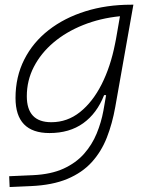

<svg xmlns="http://www.w3.org/2000/svg" viewBox="-20 -542 626 797"><path d="M20 234.4 18.1 189.5 117.7 185.1Q191.9 181.6 243.7 158Q295.4 134.3 328.9 96.4Q362.3 58.6 381.3 12.2Q400.4 -34.2 409.2 -82.5L420.4 -147H412.1Q382.3 -71.3 325.4 -30.5Q268.6 10.3 185.5 10.3Q44.4 10.3 44.4 -135.3Q44.4 -223.1 80.6 -294.7Q116.7 -366.2 181.9 -417Q247.1 -467.8 334.5 -495.1Q421.9 -522.5 524.4 -522.5H533.7L458.5 -98.1Q446.3 -29.3 423.6 28.8Q400.9 86.9 361.1 130.9Q321.3 174.8 259.5 200.7Q197.8 226.6 107.9 230.5ZM478 -474.6Q395.5 -466.3 325 -438Q254.4 -409.7 202.1 -365.5Q149.9 -321.3 120.6 -264.6Q91.3 -208 91.3 -142.6Q91.3 -34.7 192.9 -34.7Q259.3 -34.7 312 -76.7Q364.7 -118.7 401.9 -192.1Q439 -265.6 457.5 -359.9L461.4 -379.4Z"/></svg>

Font: CaskaydiaCove NF ExtraLight
Style: Italic
Weight: 200
Italic angle: -10°
Designer: Aaron Bell
Foundry: Saja Typeworks
Version: Version 2111.001; VTT 6.35;Nerd Fonts 3.2.1